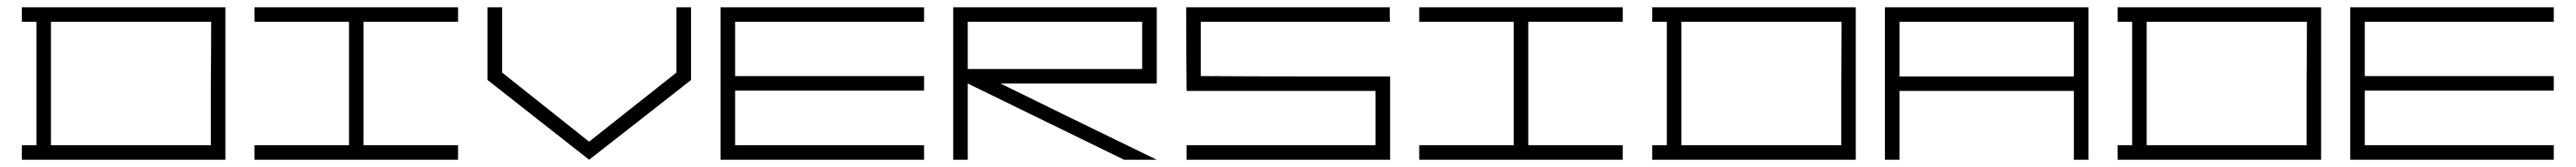

<svg xmlns="http://www.w3.org/2000/svg" viewBox="-20 -440 7081 460"><path d="M40 -419.9Q190.4 -419.9 349.6 -419.9Q509.8 -419.9 599.6 -419.9Q599.6 -330.1 599.6 -200.2Q599.6 -70.3 599.6 0Q500 0 325.2 0Q151.4 0 40 0Q40 -13.7 40 -40Q49.8 -40 59.6 -40Q70.3 -40 80.1 -40Q80.1 -70.3 80.1 -134.8Q80.1 -200.2 80.1 -379.9Q75.2 -379.9 67.4 -379.9Q59.6 -379.9 40 -379.9Q40 -389.6 40 -394.5Q40 -400.4 40 -419.9ZM120.1 -379.9Q120.1 -294.9 120.1 -40Q200.2 -40 299.8 -40Q400.4 -40 559.6 -40Q559.6 -99.6 559.6 -205.1Q560.5 -309.6 560.5 -379.9Q290 -379.9 210 -379.9Q129.9 -379.9 120.1 -379.9Z M679.7 -419.9Q739.3 -419.9 779.3 -419.9Q819.3 -419.9 859.4 -419.9Q986.3 -419.9 1239.3 -419.9Q1239.3 -410.2 1239.3 -379.9Q1174.8 -379.9 979.5 -379.9Q979.5 -294.9 979.5 -40Q1044.9 -40 1239.3 -40Q1239.3 -30.3 1239.3 0Q1099.6 0 679.7 0Q679.7 -9.8 679.7 -40Q745.1 -40 939.5 -40Q939.5 -125 939.5 -379.9Q875 -379.9 679.7 -379.9Q679.7 -389.6 679.7 -419.9Z M1360.4 -419.9Q1360.4 -375 1360.4 -240.2Q1419.9 -192.4 1599.6 -49.8Q1660.2 -97.7 1839.8 -240.2Q1839.8 -285.2 1839.8 -419.9Q1850.6 -419.9 1855.5 -419.9Q1860.4 -419.9 1879.9 -419.9Q1879.9 -360.4 1879.9 -315.4Q1879.9 -269.5 1879.9 -219.7Q1787.1 -146.5 1599.6 0Q1530.3 -54.7 1320.3 -219.7Q1320.3 -269.5 1320.3 -419.9Q1330.1 -419.9 1339.8 -419.9Q1350.6 -419.9 1360.4 -419.9Z M2520.5 -379.9Q2390.6 -379.9 2001 -379.9Q2001 -370.1 2001 -299.8Q2001 -230.5 2001 -230.5Q2173.8 -230.5 2520.5 -230.5Q2520.5 -219.7 2520.5 -190.4Q2390.6 -190.4 2001 -190.4Q2001 -152.3 2001 -40Q2130.9 -40 2520.5 -40Q2520.5 -30.3 2520.5 0Q2406.2 0 2288.1 0Q2170.9 0 2060.5 0Q2027.3 0 1960.9 0Q1960.9 -105.5 1960.9 -419.9Q2130.9 -419.9 2255.9 -419.9Q2380.9 -419.9 2520.5 -419.9Q2520.5 -406.2 2520.5 -379.9Z M2600.6 0Q2600.6 -99.6 2600.6 -207Q2600.6 -315.4 2600.6 -419.9Q2640.6 -419.9 2830.1 -419.9Q3020.5 -419.9 3160.2 -419.9Q3160.2 -360.4 3160.2 -311.5Q3160.2 -262.7 3160.2 -210Q3050.8 -210 2940.4 -210Q2830.1 -210 2730.5 -210Q2873 -139.6 3160.2 0Q3137.7 0 3070.3 0Q2962.9 -52.7 2640.6 -210Q2640.6 -190.4 2640.6 -115.2Q2640.6 -40 2640.6 0Q2631.8 0 2621.1 0Q2610.4 0 2600.6 0ZM2640.6 -379.9Q2640.6 -347.7 2640.6 -250Q2760.7 -250 3120.1 -250Q3120.1 -282.2 3120.1 -379.9Q3030.3 -379.9 2880.9 -379.9Q2730.5 -379.9 2640.6 -379.9Z M3801.8 -379.9Q3671.9 -379.9 3281.2 -379.9Q3281.2 -339.8 3281.2 -290Q3281.2 -240.2 3281.2 -230.5Q3419.9 -229.5 3570.3 -229.5Q3721.7 -229.5 3801.8 -229.5Q3801.8 -153.3 3801.8 0Q3662.1 0 3521.5 0Q3381.8 0 3242.2 0Q3242.2 -13.7 3242.2 -40Q3372.1 -40 3502 -40Q3631.8 -40 3761.7 -40Q3761.7 -89.8 3761.7 -189.5Q3681.6 -189.5 3526.4 -189.5Q3372.1 -189.5 3242.2 -189.5Q3241.2 -266.6 3241.2 -419.9Q3241.2 -419.9 3300.8 -419.9Q3361.3 -419.9 3800.8 -419.9Q3800.8 -419.9 3800.8 -400.4Q3800.8 -379.9 3801.8 -379.9Z M3881.8 -419.9Q3941.4 -419.9 3981.4 -419.9Q4021.5 -419.9 4061.5 -419.9Q4188.5 -419.9 4441.4 -419.9Q4441.4 -410.2 4441.4 -379.9Q4377 -379.9 4181.6 -379.9Q4181.6 -294.9 4181.6 -40Q4247.1 -40 4441.4 -40Q4441.4 -30.3 4441.4 0Q4301.8 0 3881.8 0Q3881.8 -9.8 3881.8 -40Q3947.3 -40 4141.6 -40Q4141.6 -125 4141.6 -379.9Q4077.1 -379.9 3881.8 -379.9Q3881.8 -389.6 3881.8 -419.9Z M4522.5 -419.9Q4672.9 -419.9 4832 -419.9Q4992.2 -419.9 5082 -419.9Q5082 -330.1 5082 -200.2Q5082 -70.3 5082 0Q4982.4 0 4807.6 0Q4633.8 0 4522.5 0Q4522.5 -13.7 4522.5 -40Q4532.2 -40 4542 -40Q4552.7 -40 4562.5 -40Q4562.5 -70.3 4562.5 -134.8Q4562.5 -200.2 4562.5 -379.9Q4557.6 -379.9 4549.8 -379.9Q4542 -379.9 4522.5 -379.9Q4522.5 -389.6 4522.5 -394.5Q4522.5 -400.4 4522.5 -419.9ZM4602.5 -379.9Q4602.5 -294.9 4602.5 -40Q4682.6 -40 4782.2 -40Q4882.8 -40 5042 -40Q5042 -99.6 5042 -205.1Q5043 -309.6 5043 -379.9Q4772.5 -379.9 4692.4 -379.9Q4612.3 -379.9 4602.5 -379.9Z M5162.1 0Q5162.1 0 5162.1 -210Q5162.1 -419.9 5162.1 -419.9Q5348.6 -419.9 5721.7 -419.9Q5721.7 -314.5 5721.7 0Q5711.9 0 5681.6 0Q5681.6 -47.9 5681.6 -189.5Q5562.5 -189.5 5202.1 -189.5Q5202.1 -142.6 5202.1 0Q5192.4 0 5162.1 0ZM5202.1 -379.9Q5202.1 -342.8 5202.1 -229.5Q5322.3 -229.5 5681.6 -229.5Q5681.6 -267.6 5681.6 -379.9Q5562.5 -379.9 5202.1 -379.9Z M5801.8 -419.9Q5952.1 -419.9 6111.3 -419.9Q6271.5 -419.9 6361.3 -419.9Q6361.3 -330.1 6361.3 -200.2Q6361.3 -70.3 6361.3 0Q6261.7 0 6086.9 0Q5913.1 0 5801.8 0Q5801.8 -13.7 5801.8 -40Q5811.5 -40 5821.3 -40Q5832 -40 5841.8 -40Q5841.8 -70.3 5841.8 -134.8Q5841.8 -200.2 5841.8 -379.9Q5836.9 -379.9 5829.1 -379.9Q5821.3 -379.9 5801.8 -379.9Q5801.8 -389.6 5801.8 -394.5Q5801.8 -400.4 5801.8 -419.9ZM5881.8 -379.9Q5881.8 -294.9 5881.8 -40Q5961.9 -40 6061.5 -40Q6162.1 -40 6321.3 -40Q6321.3 -99.6 6321.3 -205.1Q6322.3 -309.6 6322.3 -379.9Q6051.8 -379.9 5971.7 -379.9Q5891.6 -379.9 5881.8 -379.9Z M7001 -379.9Q6871.1 -379.9 6481.4 -379.9Q6481.4 -370.1 6481.4 -299.8Q6481.4 -230.5 6481.4 -230.5Q6654.3 -230.5 7001 -230.5Q7001 -219.7 7001 -190.4Q6871.1 -190.4 6481.4 -190.4Q6481.4 -152.3 6481.4 -40Q6611.3 -40 7001 -40Q7001 -30.3 7001 0Q6886.7 0 6768.6 0Q6651.4 0 6541 0Q6507.8 0 6441.4 0Q6441.4 -105.5 6441.4 -419.9Q6611.3 -419.9 6736.3 -419.9Q6861.3 -419.9 7001 -419.9Q7001 -406.2 7001 -379.9Z"/></svg>

Font: Cataluna 
Style: Lite
Weight: 400
Version: Version 1.0